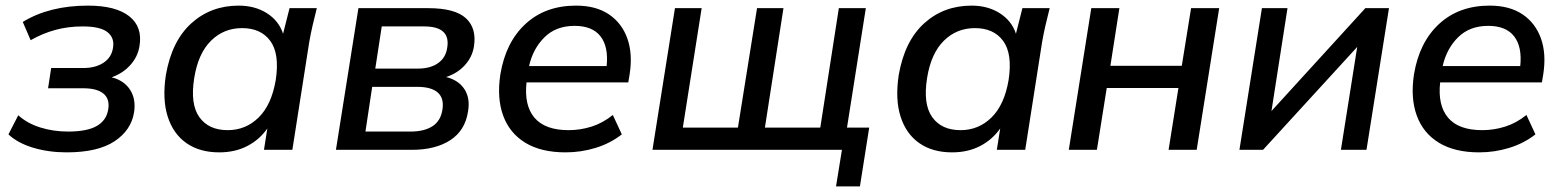

<svg xmlns="http://www.w3.org/2000/svg" viewBox="-20 -533 5555 683"><path d="M217 9Q153 9 98 -7.5Q43 -24 10 -55L45 -123Q77 -94 123.5 -79.5Q170 -65 222 -65Q290 -65 324.5 -85Q359 -105 365 -144Q371 -181 348 -200Q325 -219 276 -219H151L162 -291H276Q320 -291 348.5 -310Q377 -329 382 -363Q388 -398 362.5 -418.5Q337 -439 274 -439Q222 -439 176.5 -426.5Q131 -414 89 -390L61 -455Q156 -513 293 -513Q392 -513 440 -475Q488 -437 476 -368Q470 -331 443.5 -301.5Q417 -272 377 -258Q421 -247 442.5 -214Q464 -181 457 -134Q447 -70 387.5 -30.5Q328 9 217 9Z M557 0ZM760 9Q690 9 643 -24Q596 -57 576.5 -118.5Q557 -180 570 -266Q591 -387 660.5 -450Q730 -513 829 -513Q887 -513 929.5 -486Q972 -459 987 -413L1010 -504H1107Q1099 -473 1092 -442.5Q1085 -412 1080 -383L1020 0H919L931 -76Q903 -36 859.5 -13.5Q816 9 760 9ZM790 -70Q854 -70 900 -115Q946 -160 961 -249Q975 -342 941.5 -387.5Q908 -433 841 -433Q776 -433 730.5 -388Q685 -343 671 -256Q656 -163 689 -116.5Q722 -70 790 -70Z M1175 0 1255 -504H1503Q1598 -504 1637 -468.5Q1676 -433 1666 -368Q1660 -330 1633.5 -301Q1607 -272 1567 -259Q1611 -248 1632 -216Q1653 -184 1645 -137Q1635 -69 1582 -34.5Q1529 0 1445 0ZM1315 -289H1467Q1511 -289 1538.5 -308.5Q1566 -328 1571 -364Q1583 -439 1489 -439H1338ZM1280 -65H1440Q1489 -65 1518.5 -84Q1548 -103 1554 -144Q1560 -184 1537 -204Q1514 -224 1465 -224H1304Z M1747 0ZM1992 9Q1905 9 1849 -25Q1793 -59 1770 -121.5Q1747 -184 1760 -269Q1779 -383 1849.5 -448Q1920 -513 2029 -513Q2100 -513 2146 -482Q2192 -451 2211.5 -396.5Q2231 -342 2220 -270L2215 -240H1853Q1844 -158 1881.5 -114Q1919 -70 2003 -70Q2044 -70 2084 -82.5Q2124 -95 2160 -124L2192 -55Q2151 -23 2099 -7Q2047 9 1992 9ZM2024 -441Q1958 -441 1917 -400.5Q1876 -360 1862 -298H2138Q2145 -367 2116 -404Q2087 -441 2024 -441Z M2954 130 2975 0H2301L2381 -504H2476L2409 -79H2605L2673 -504H2767L2701 -79H2898L2964 -504H3060L2993 -79H3072L3039 130Z M3164 0ZM3367 9Q3297 9 3250 -24Q3203 -57 3183.5 -118.5Q3164 -180 3177 -266Q3198 -387 3267.5 -450Q3337 -513 3436 -513Q3494 -513 3536.5 -486Q3579 -459 3594 -413L3617 -504H3714Q3706 -473 3699 -442.5Q3692 -412 3687 -383L3627 0H3526L3538 -76Q3510 -36 3466.5 -13.5Q3423 9 3367 9ZM3397 -70Q3461 -70 3507 -115Q3553 -160 3568 -249Q3582 -342 3548.5 -387.5Q3515 -433 3448 -433Q3383 -433 3337.5 -388Q3292 -343 3278 -256Q3263 -163 3296 -116.5Q3329 -70 3397 -70Z M3782 0 3862 -504H3962L3930 -299H4184L4217 -504H4317L4237 0H4137L4172 -220H3917L3882 0Z M4389 0 4469 -504H4560L4503 -138L4837 -504H4921L4841 0H4750L4808 -366L4473 0Z M4997 0ZM5242 9Q5155 9 5099 -25Q5043 -59 5020 -121.5Q4997 -184 5010 -269Q5029 -383 5099.5 -448Q5170 -513 5279 -513Q5350 -513 5396 -482Q5442 -451 5461.5 -396.5Q5481 -342 5470 -270L5465 -240H5103Q5094 -158 5131.5 -114Q5169 -70 5253 -70Q5294 -70 5334 -82.5Q5374 -95 5410 -124L5442 -55Q5401 -23 5349 -7Q5297 9 5242 9ZM5274 -441Q5208 -441 5167 -400.5Q5126 -360 5112 -298H5388Q5395 -367 5366 -404Q5337 -441 5274 -441Z"/></svg>

Font: Winston Medium
Style: Italic
Weight: 500
Italic angle: -9°
Designer: Original fonts by Vernon Adams / Changes by Cristiano Sobral
Foundry: Original fonts by Vernon Adams / Changes by Cristiano Sobral
Version: Version 2.503;July 17, 2020;FontCreator 13.0.0.2655 64-bit